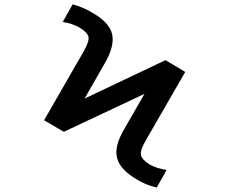

<svg xmlns="http://www.w3.org/2000/svg" viewBox="-20 -767 1040 874"><path d="M738.3 6.8 693.4 86.9Q639.6 73.2 604.5 50.8Q526.4 5.9 512.7 -48.3Q499 -102.5 547.9 -183.6L637.7 -339.8L270.5 -167L180.7 -219.7L360.4 -532.2Q386.7 -578.1 382.8 -598.6Q378.9 -619.1 341.8 -641.6Q309.6 -660.2 265.6 -667L310.5 -747.1Q361.3 -733.4 398.4 -710Q477.5 -666 490.2 -611.8Q502.9 -557.6 456.1 -477.5L365.2 -318.4L733.4 -493.2L823.2 -439.5L643.6 -127.9Q617.2 -83 621.6 -61.5Q626 -40 662.1 -17.6Q694.3 0 738.3 6.8Z"/></svg>

Font: GenEi Gothic M SemiBold
Style: Regular
Weight: 500
Designer: o_tamon (Modified); [Source Han Sans]
Ryoko NISHIZUKA  (kana & ideographs); Paul D. Hunt (Latin, Greek & Cyrillic); Wenl
Version: Version 1.1a;Original Version 1.004